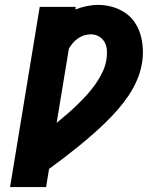

<svg xmlns="http://www.w3.org/2000/svg" viewBox="-20 -763 640 783"><path d="M21 0 142 -735H289L287 -724Q309 -733 333 -738Q357 -743 380 -743Q410 -743 438 -735Q466 -727 489.5 -711.5Q513 -696 529 -672.5Q545 -649 553 -621.5Q561 -594 562.5 -564Q564 -534 559 -505Q553 -470 539 -437Q525 -404 504.5 -373.5Q484 -343 459.5 -315Q435 -287 408.5 -261.5Q382 -236 354 -211.5Q326 -187 297.5 -164Q269 -141 239.5 -118.5Q210 -96 180 -74L168 0ZM211 -262Q233 -280 254.5 -298.5Q276 -317 296 -336.5Q316 -356 335 -377Q354 -398 370 -421Q386 -444 398 -469Q410 -494 414 -520Q417 -538 416 -556.5Q415 -575 407 -590Q399 -605 384 -614Q369 -623 351 -623Q337 -623 324 -619Q311 -615 299 -607Q287 -599 277.5 -588Q268 -577 261 -565Z"/></svg>

Font: Iosevka Curly Heavy Extended
Style: Italic
Weight: 900
Width: 7
Italic angle: -9°
Monospace: yes
Designer: Belleve Invis
Foundry: Belleve Invis
Version: Version 11.1.0; ttfautohint (v1.8.3)